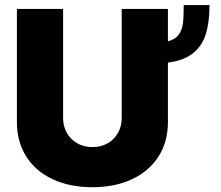

<svg xmlns="http://www.w3.org/2000/svg" viewBox="-20 -743 889 771"><path d="M654.3 -491.7V-252.9Q654.3 -173.8 616.5 -114.5Q578.6 -55.2 509.8 -23.2Q440.9 8.8 350.6 8.8Q260.3 8.8 191.7 -23.2Q123 -55.2 85.4 -114.5Q47.9 -173.8 47.9 -252.9V-707H233.4V-269.5Q233.4 -235.8 248.5 -209.2Q263.7 -182.6 290.3 -167.5Q316.9 -152.3 350.6 -152.3Q384.8 -152.3 411.6 -167.2Q438.5 -182.1 453.6 -209Q468.8 -235.8 468.8 -269.5V-707H654.3V-577.1Q684.6 -585 698 -604.2Q711.4 -623.5 714.6 -649.2Q717.8 -674.8 717.8 -722.7H821.3Q821.3 -653.8 806.4 -606Q791.5 -558.1 754.6 -528.8Q717.8 -499.5 654.3 -491.7Z"/></svg>

Font: Pretendard Std Black
Style: Regular
Weight: 900
Designer: Base glyphs from Inter by Rasmus Andersson; Hangeul glyphs from Noto Sans CJK(Source Han Sans) by Jang Soo-young and Kan
Foundry: Kil Hyung-jin
Version: Version 1.309